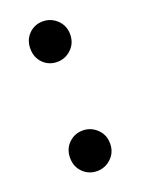

<svg xmlns="http://www.w3.org/2000/svg" viewBox="-101 -519 423 578"><g transform="rotate(-20 110.5 -230.0)"><path d="M109.3 -339.7Q82.7 -339.7 64.4 -358Q46.2 -376.3 46.2 -404.8Q46.2 -432.8 64.4 -451.2Q82.7 -469.5 109.3 -469.5Q135.3 -469.5 154.5 -451.2Q173.8 -432.8 173.8 -404.8Q173.8 -376.3 154.5 -358Q135.3 -339.7 109.3 -339.7ZM109.9 10.2Q83.3 10.2 64.7 -8.2Q46.2 -26.5 46.2 -54.9Q46.2 -83 64.7 -101.3Q83.3 -119.7 109.9 -119.7Q135.9 -119.7 155.1 -101.3Q174.4 -83 174.4 -54.9Q174.4 -26.5 155.1 -8.2Q135.9 10.2 109.9 10.2Z"/></g></svg>

Font: Murecho Thin
Style: Regular
Weight: 100
Designer: Neil Summerour
Foundry: Positype
Version: Version 1.010